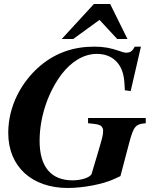

<svg xmlns="http://www.w3.org/2000/svg" viewBox="-20 -917 762 955"><path d="M705 -330H418V-304C461 -300 470 -298 481 -292C487 -288 493 -277 493 -268C493 -243 488 -229 466 -154L435 -50C422 -31 380 -20 341 -20C235 -20 177 -86 177 -216C177 -340 222 -464 289 -551C333 -607 393 -649 462 -649C514 -649 554 -627 577 -587C593 -559 599 -529 601 -468L630 -464L681 -685H650C639 -663 628 -655 608 -655C599 -655 591 -657 572 -664C529 -679 494 -685 448 -685C346 -685 258 -654 184 -593C84 -510 21 -386 21 -256C21 -86 141 18 317 18C395 18 494 -1 551 -28L579 -41L623 -208C645 -290 655 -300 705 -304ZM563 -723H614L528 -897H447L287 -723H344L475 -818Z"/></svg>

Font: XITS
Style: Bold Italic
Weight: 700
Italic angle: -16.33°
Designer: MicroPress Inc., with final additions and corrections provided by Coen Hoffman, Elsevier (retired)
Version: Version 1.105